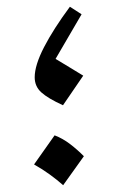

<svg xmlns="http://www.w3.org/2000/svg" viewBox="-20 -540 350 570"><path d="M187.5 -520 222.2 -497.6 145 -365.2Q170.9 -349.6 188.5 -338.9Q206.1 -328.1 227.1 -315.4L167 -227.5Q122.1 -248 102.5 -265.9Q83 -283.7 83 -310.5Q83 -346.2 110.8 -400.1Q138.7 -454.1 187.5 -520ZM142.1 -138.2Q166.5 -128.9 188.7 -111.8Q210.9 -94.7 229 -76.2L167.5 9.8Q149.4 -6.3 127.4 -22.2Q105.5 -38.1 81.1 -51.8Z"/></svg>

Font: Pinar-DS2-FD Regular
Style: Regular
Weight: 400
Designer: Amin Abedi
Version: Version 2.000